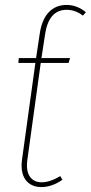

<svg xmlns="http://www.w3.org/2000/svg" viewBox="-20 -757 372 787"><path d="M252.9 -716.8Q178.2 -716.8 164.1 -611.8L149.9 -519H267.1L261.2 -499H147L92.8 -106.9Q85.4 -59.1 101.6 -34.4Q117.7 -9.8 150.9 -9.8Q184.6 -9.8 227.1 -35.2L235.8 -20Q192.4 9.8 149.9 9.8Q106 9.8 84.2 -20.8Q62.5 -51.3 70.8 -106.9L125 -499H55.2L57.1 -519H127.9L142.1 -613.8Q150.4 -675.3 179.2 -706.1Q208 -736.8 252.9 -736.8Q295.4 -736.8 332 -707L319.8 -692.9Q289.1 -716.8 252.9 -716.8Z"/></svg>

Font: Fira Sans Compressed Thin
Style: Italic
Weight: 100
Width: 3
Italic angle: -8°
Designer: Carrois Corporate & Edenspiekermann AG
Foundry: Carrois Corporate GbR & Edenspiekermann AG
Version: Version 4.203;PS 004.203;hotconv 1.0.88;makeotf.lib2.5.64775